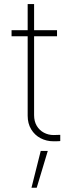

<svg xmlns="http://www.w3.org/2000/svg" viewBox="-20 -677 360 932"><path d="M256.8 -501H145.5V-118.2Q145.5 -87.9 158.4 -66.2Q171.4 -44.4 193.1 -33Q214.8 -21.5 240.2 -21.5L272.5 -22.5V7.8Q265.6 8.8 239.3 8.8Q205.6 8.8 177 -6.1Q148.4 -21 131.3 -49.3Q114.3 -77.6 114.3 -115.2V-501H36.1V-530.3H114.3V-657.2H145.5V-530.3H256.8ZM177.7 55.7H211.9L158.2 234.4H132.8Z"/></svg>

Font: Pretendard JP Thin
Style: Regular
Weight: 100
Designer: Base glyphs from Inter by Rasmus Andersson; Hangeul glyphs from Noto Sans CJK(Source Han Sans) by Jang Soo-young and Kan
Foundry: Kil Hyung-jin
Version: Version 1.309